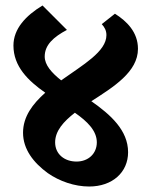

<svg xmlns="http://www.w3.org/2000/svg" viewBox="-20 -671 551 700"><path d="M305 9C390 9 447 -43 447 -116C447 -196 383 -253 313 -302C394 -354 483 -409 483 -493C483 -554 442 -594 399 -621L351 -583C361 -572 368 -560 368 -543C368 -483 283 -435 203 -378C168 -406 143 -434 143 -465C143 -507 175 -536 224 -562L135 -651C74 -614 29 -566 29 -505C29 -429 82 -377 145 -333C99 -292 64 -246 64 -187C64 -127 102 -78 154 -40C197 -10 252 9 305 9ZM181 -152C181 -194 212 -228 253 -260C299 -228 333 -194 333 -152C333 -111 302 -82 259 -82C215 -82 181 -109 181 -152Z"/></svg>

Font: Noto Serif Devanagari Condensed Black
Style: Regular
Weight: 900
Width: 3
Designer: Universal Thirst, Indian Type Foundry and the Monotype Design Team
Foundry: Monotype Imaging Inc.
Version: Version 2.004